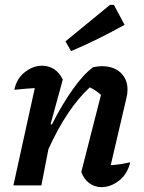

<svg xmlns="http://www.w3.org/2000/svg" viewBox="-20 -762 592 789"><path d="M35 0 123 -400Q106 -399 86.5 -397.5Q67 -396 39 -393Q48 -439 82 -465.5Q116 -492 153 -492Q180 -492 202 -478Q224 -464 238 -435L188 -252L193 -250Q235 -333 279.5 -395.5Q324 -458 363 -486Q385 -490 398 -490Q447 -490 475.5 -463.5Q504 -437 504 -394Q504 -377 500 -361L435 -83Q461 -85 479 -88Q497 -91 515 -95Q504 -47 469.5 -20Q435 7 397 7Q370 7 348 -8.5Q326 -24 314 -55L395 -372Q373 -392 349 -403Q303 -361 260 -297Q217 -233 179 -149L150 0ZM272 -552 249 -592 432 -742H448L492 -660Q438 -630 383.5 -603Q329 -576 272 -552Z"/></svg>

Font: Piazzolla SemiBold
Style: Italic
Weight: 600
Italic angle: -11.3°
Designer: Juan Pablo del Peral
Foundry: Huerta Tipografica
Version: Version 1.330